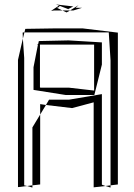

<svg xmlns="http://www.w3.org/2000/svg" viewBox="-20 -848 605 865"><path d="M146 -647H151L131 -545V-443L276 -420H405L439 -557V-657L289 -666L155 -663L152 -650L150 -649ZM404 -647V-440L291 -453H162L160 -455V-647ZM94 -718 90 -702H470L478 -576V-13L511 -17V-701L353 -720H224ZM439 -424 291 -399H201L187 -375L305 -361L402 -387V-4L455 -10L439 -16ZM89 -587 83 -674 61 -578V-5L102 -10L89 -13ZM126 -13 161 -17V-332L126 -274ZM161 -332 187 -375 161 -379ZM478 -3V-13L455 -10ZM82 -701 83 -674 90 -702H85ZM126 -3V-13L102 -10ZM310 -819 232 -828 246 -823 210 -799 225 -801H261L236 -813L241 -814L247 -818L248 -822L290 -806L288 -808H289ZM296 -801H311L350 -813H321L334 -825ZM280 -792 296 -801H261Z"/></svg>

Font: Quebrada
Style: Regular
Weight: 400
Designer: deFharo
Foundry: deFharo
Version: Version 1.034 2012